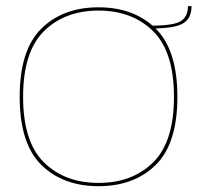

<svg xmlns="http://www.w3.org/2000/svg" viewBox="-20 -620 692 644"><path d="M310.5 4.5Q191 4.5 118.5 -67Q46 -138.5 46 -295Q46 -452 118.5 -523.8Q191 -595.5 310.5 -595.5Q430 -595.5 502.5 -523.8Q575 -452 575 -295Q575 -138.5 502.5 -67Q430 4.5 310.5 4.5ZM310.5 -6.5Q423.5 -6.5 493.5 -75.2Q563.5 -144 563.5 -295Q563.5 -446.5 493.5 -515.5Q423.5 -584.5 310.5 -584.5Q197.5 -584.5 127.5 -515.5Q57.5 -446.5 57.5 -295Q57.5 -144 127.5 -75.2Q197.5 -6.5 310.5 -6.5ZM488 -534Q562 -534 586.2 -549Q610.5 -564 610.5 -599.5H622.5Q622.5 -558.5 594 -541.5Q565.5 -524.5 488 -524.5Z"/></svg>

Font: Anybody ExtraExpanded Thin
Style: Regular
Weight: 100
Width: 8
Designer: Tyler Finck
Foundry: Etcetera Type Company
Version: Version 1.010; ttfautohint (v1.8.3) -l 8 -r 50 -G 200 -x 14 